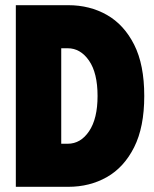

<svg xmlns="http://www.w3.org/2000/svg" viewBox="-20 -720 592 740"><path d="M243 -700H41V0H243Q326 0 392 -37.5Q458 -75 497 -152.5Q536 -230 536 -350Q536 -471 497 -548Q458 -625 392 -662.5Q326 -700 243 -700ZM241 -166H216V-534H241Q290 -534 323 -486.5Q356 -439 356 -350Q356 -263 323.5 -214.5Q291 -166 241 -166Z"/></svg>

Font: Phudu ExtraBold
Style: Regular
Weight: 800
Version: Version 1.005;gftools[0.9.23]